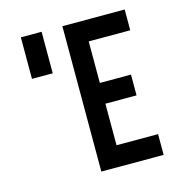

<svg xmlns="http://www.w3.org/2000/svg" viewBox="-104 -797 858 893"><g transform="rotate(-15 325.0 -350.0)"><path d="M575 -600H375V-400H525V-300H375V-100H575V0H275V-700H575ZM75 -700H175V-500H75Z"/></g></svg>

Font: Monoikos Medium
Style: Regular
Weight: 500
Designer: Brian Krent
Version: Version 0.088